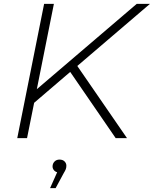

<svg xmlns="http://www.w3.org/2000/svg" viewBox="-20 -720 802 1001"><path d="M383 -376 642 0H583L346 -345L158 -184L121 0H70L210 -700H261L172 -255L693 -700H762ZM326 144Q326 154 323 162Q320 170 312 183L270 261H241L278 178Q267 175 260.5 166.5Q254 158 254 148Q254 133 264 122.5Q274 112 290 112Q307 112 316.5 121.5Q326 131 326 144Z"/></svg>

Font: Montserrat Alternates Light
Style: Italic
Weight: 300
Italic angle: -11.3°
Designer: Julieta Ulanovsky
Foundry: Julieta Ulanovsky
Version: Version 7.200